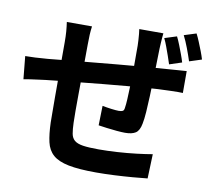

<svg xmlns="http://www.w3.org/2000/svg" viewBox="-89 -903 1179 1058"><g transform="rotate(10 500.0 -373.5)"><path d="M746.5 -768.2Q745.5 -760.7 744.2 -745.2Q742.9 -729.6 742 -712.6Q741.1 -695.6 740.4 -681.9Q739.6 -648.4 738.8 -617.7Q738 -587 737.5 -559.4Q737 -531.7 736 -505.7Q735 -462 733.1 -413.9Q731.2 -365.9 728.4 -324.6Q725.5 -283.3 720.2 -257.9Q712.9 -218.4 692.3 -205Q671.8 -191.7 633.2 -191.7Q615.7 -191.7 586.9 -194.2Q558 -196.7 529.6 -200.5Q501.1 -204.3 483.3 -207L485.9 -316.4Q509.4 -311.7 536.6 -308.2Q563.7 -304.7 578 -304.7Q593.2 -304.7 600.5 -308.8Q607.8 -312.8 609.2 -327.1Q612.4 -347.1 613.8 -375.8Q615.1 -404.5 616.4 -438.5Q617.8 -472.4 618.5 -506.8Q618.8 -533.7 618.8 -561.3Q618.8 -588.9 618.8 -618.2Q618.8 -647.5 618.8 -676.4Q618.8 -689.5 617.5 -707.1Q616.2 -724.6 614.9 -741.6Q613.6 -758.6 611.6 -768.2ZM352.6 -737.5Q349.3 -713.5 348 -689.9Q346.7 -666.2 346.7 -634.3Q346.7 -606.6 346.2 -562.1Q345.7 -517.6 345.2 -464.5Q344.7 -411.5 344.3 -359.5Q343.9 -307.4 343.9 -264.5Q343.9 -221.5 344.9 -196.7Q346.1 -159.7 350.4 -136.3Q354.7 -112.9 370 -99.7Q385.4 -86.5 417.6 -81.4Q449.8 -76.4 505.6 -76.4Q554.7 -76.4 609.7 -79.8Q664.8 -83.2 716.1 -89.4Q767.4 -95.5 804.7 -102.1L799.8 34.4Q766 38.2 717.4 42.2Q668.8 46.2 615.7 48.8Q562.5 51.4 514.7 51.4Q417.7 51.4 359.6 39.8Q301.6 28.1 272 2Q242.4 -24.1 232.4 -68Q222.4 -111.8 220.4 -176.8Q220.4 -198.5 219.9 -235.4Q219.4 -272.3 219.4 -318.1Q219.4 -363.9 219.4 -411.8Q219.4 -459.6 219.5 -503.2Q219.6 -546.9 219.6 -579.6Q219.6 -612.2 219.6 -627.3Q219.6 -658.4 217.6 -685Q215.5 -711.5 211.7 -737.5ZM18.4 -512.6Q39.7 -512.6 72.7 -514.1Q105.7 -515.6 143.5 -518.9Q173.8 -521.9 232.6 -527.6Q291.3 -533.2 366.9 -540.4Q442.5 -547.6 523.3 -555.1Q604.1 -562.6 679.7 -568.7Q755.4 -574.8 813.4 -578.6Q833.2 -580.4 860 -582.1Q886.9 -583.7 909.3 -585.5V-463.1Q900.9 -464.1 882.8 -463.7Q864.8 -463.4 845.5 -463Q826.2 -462.6 812.6 -461.8Q773.9 -461 718.1 -456.7Q662.2 -452.5 598 -447Q533.8 -441.5 467.3 -435Q400.9 -428.5 339.9 -422.2Q278.8 -416 229.8 -410.8Q180.7 -405.6 152 -402.4Q136.2 -400.4 113 -397.3Q89.7 -394.2 67.3 -391.1Q45 -387.9 31 -385.1ZM823.5 -764.7Q833.3 -745.4 843 -720.6Q852.6 -695.9 861.6 -671.8Q870.6 -647.6 876.3 -627.9L807.1 -605.2Q800.1 -627.2 791.7 -651Q783.3 -674.8 774.5 -698.8Q765.8 -722.9 755.8 -743.2ZM926.8 -799.2Q936.8 -779.8 946.8 -755.2Q956.9 -730.6 966.2 -706.6Q975.4 -682.5 981.1 -662.8L912.6 -640.7Q902 -673.4 888 -710.6Q874 -747.8 858.8 -777.7Z"/></g></svg>

Font: Noto Sans TC
Style: Regular
Weight: 100
Designer: Ryoko NISHIZUKA 西塚涼子 (kana, bopomofo & ideographs); Paul D. Hunt (Latin, Greek & Cyrillic); Sandoll Communications 산돌커뮤니
Foundry: Adobe
Version: Version 2.004;hotconv 1.0.118;makeotfexe 2.5.65603